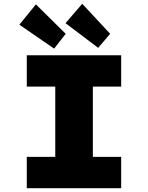

<svg xmlns="http://www.w3.org/2000/svg" viewBox="-20 -991 780 1011"><path d="M121 0V-165H271V-535H121V-700H618V-535H469V-165H618V0ZM497 -739 325 -869 413 -971 560 -813ZM265 -735 82 -861 169 -968 326 -813Z"/></svg>

Font: Lexend Exa ExtraBold
Style: Regular
Weight: 800
Designer: Bonnie Shaver-Troup, Thomas Jockin
Foundry: Lexend
Version: Version 1.007